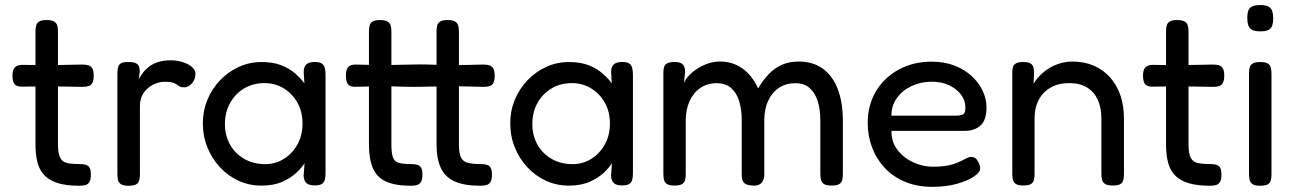

<svg xmlns="http://www.w3.org/2000/svg" viewBox="-20 -717 5068 752"><path d="M290.8 10.5Q243.8 10.5 211.1 1.5Q178.5 -7.5 157.9 -26.5Q137.2 -45.5 128.1 -76.4Q119 -107.2 119 -151.5V-593.5Q119 -608.2 121.9 -618Q124.8 -627.8 134 -633.1Q143.2 -638.5 162 -638.5Q181.2 -638.5 190.9 -633.2Q200.5 -628 203.8 -618.2Q207 -608.5 207 -594.8V-152.2Q207 -126.2 211.5 -110.5Q216 -94.8 225.4 -87Q234.8 -79.2 251 -76.9Q267.2 -74.5 290.2 -74.5Q305.8 -74.5 315.8 -71.6Q325.8 -68.8 330.9 -60Q336 -51.2 336 -33Q336 -13.5 330.2 -4.2Q324.5 5 314.4 7.8Q304.2 10.5 290.8 10.5ZM67.2 -463 163.2 -461.5 302 -464.2Q315.8 -464.2 325.8 -461.4Q335.8 -458.5 341.4 -449.2Q347 -440 347 -421Q347 -402.2 341.8 -392.6Q336.5 -383 326.9 -379.9Q317.2 -376.8 303.2 -376.8L165.8 -379L64.8 -377.5Q44.2 -378 36.5 -387.9Q28.8 -397.8 28.8 -421.2Q28.8 -443.2 38 -453.1Q47.2 -463 67.2 -463Z M482.5 10.5Q463.8 10.5 454.5 4.9Q445.2 -0.8 442.5 -11.4Q439.8 -22 439.8 -35.8V-430Q439.8 -444.8 442.6 -454.8Q445.5 -464.8 454.8 -469.5Q464 -474.2 483.5 -474.2Q502 -474.2 511.5 -469.8Q521 -465.2 524.2 -456.8Q527.5 -448.2 527.5 -437.2L523.5 -407.2Q531 -420 540.5 -432.8Q550 -445.5 564.4 -456.4Q578.8 -467.2 599.5 -474Q620.2 -480.8 650.2 -480.8Q664.5 -480.8 678 -478.1Q691.5 -475.5 704 -470.8Q716.5 -466 725.9 -459.5Q735.2 -453 740.4 -445.2Q745.5 -437.5 745.5 -428.2Q745.5 -406 731.9 -390.5Q718.2 -375 702.8 -375Q689.8 -375 683.6 -378.2Q677.5 -381.5 672.1 -385.9Q666.8 -390.2 656.6 -393.5Q646.5 -396.8 624.8 -396.8Q609.8 -396.8 593.1 -391Q576.5 -385.2 561.8 -373.8Q547 -362.2 537.5 -344.1Q528 -326 528 -301.5V-33.8Q528 -20 525.1 -9.9Q522.2 0.2 512.6 5.4Q503 10.5 482.5 10.5Z M1212 9.2Q1190.2 9.2 1180.4 0.2Q1170.5 -8.8 1169.2 -27.8L1172.8 -78Q1163.2 -62 1142 -41.5Q1120.8 -21 1086.6 -5.5Q1052.5 10 1004 10Q956 10 914.5 -9Q873 -28 841.6 -61.8Q810.2 -95.5 792.4 -139.5Q774.5 -183.5 774.5 -234.2Q774.5 -283.2 792.4 -326.4Q810.2 -369.5 842.1 -402.8Q874 -436 915.4 -455Q956.8 -474 1004 -474Q1047.8 -474 1078.8 -462.5Q1109.8 -451 1132.5 -432.2Q1155.2 -413.5 1172.2 -390.5L1169.5 -433.2Q1169.2 -454.5 1179.5 -464.4Q1189.8 -474.2 1213 -474.2Q1231.8 -474.2 1240.5 -468.2Q1249.2 -462.2 1252.1 -451Q1255 -439.8 1255 -423.8V-38Q1255 -23.5 1252.1 -12.6Q1249.2 -1.8 1240.1 3.8Q1231 9.2 1212 9.2ZM1018.5 -74.2Q1059.2 -74.2 1092.4 -95.1Q1125.5 -116 1145.1 -151.6Q1164.8 -187.2 1164.8 -232.5Q1164.8 -280.2 1144.4 -315.8Q1124 -351.2 1090.4 -371.4Q1056.8 -391.5 1016.5 -391.5Q970.2 -391.5 935.4 -370.2Q900.5 -349 880.8 -313Q861 -277 861 -230.8Q861 -186.2 880.9 -150.8Q900.8 -115.2 936.5 -94.8Q972.2 -74.2 1018.5 -74.2Z M1589.2 10.5Q1527.8 10.5 1491.9 -5.9Q1456 -22.2 1440.5 -58.2Q1425 -94.2 1425 -151.5V-378.2L1371 -377Q1350.8 -377 1342.8 -387.2Q1334.8 -397.5 1334.8 -421.5Q1334.8 -444.5 1343.8 -454.4Q1352.8 -464.2 1373.2 -464.2L1425 -463V-593.5Q1425 -608.2 1427.9 -618Q1430.8 -627.8 1440 -633.1Q1449.2 -638.5 1468 -638.5Q1487.2 -638.5 1496.9 -633.2Q1506.5 -628 1509.8 -618.2Q1513 -608.5 1513 -594.8V-462.5Q1528.5 -463.2 1553.5 -463.4Q1578.5 -463.5 1596.5 -464.2Q1619 -465 1647.1 -464.5Q1675.2 -464 1689.8 -463.2V-593.5Q1689.8 -608.2 1692.6 -618Q1695.5 -627.8 1704.8 -633.1Q1714 -638.5 1732.8 -638.5Q1752 -638.5 1761.5 -633.2Q1771 -628 1774.2 -618.2Q1777.5 -608.5 1777.5 -594.8V-462L1872.5 -464.2Q1886.2 -464.2 1896.2 -461.4Q1906.2 -458.5 1911.9 -449.2Q1917.5 -440 1917.5 -421Q1917.5 -401.5 1912.1 -391.9Q1906.8 -382.2 1897.1 -379.5Q1887.5 -376.8 1873.8 -376.8L1777.5 -379V-152.2Q1777.5 -117 1785.2 -100.8Q1793 -84.5 1811.4 -79.5Q1829.8 -74.5 1860.8 -74.5Q1876.5 -74.5 1886.5 -71.6Q1896.5 -68.8 1901.6 -60Q1906.8 -51.2 1906.8 -33Q1906.8 -13.5 1901 -4.2Q1895.2 5 1885.1 7.8Q1875 10.5 1861.5 10.5Q1800 10.5 1762.1 -5.9Q1724.2 -22.2 1707 -58.2Q1689.8 -94.2 1689.8 -151.5V-378.2Q1688 -378.2 1671.6 -378Q1655.2 -377.8 1634.6 -377.2Q1614 -376.8 1599.2 -376.8Q1581 -376.8 1555.8 -377.4Q1530.5 -378 1513 -379V-152.2Q1513 -117 1518.9 -100.8Q1524.8 -84.5 1541.2 -79.5Q1557.8 -74.5 1588.8 -74.5Q1604.2 -74.5 1614.2 -71.6Q1624.2 -68.8 1629.4 -60Q1634.5 -51.2 1634.5 -33Q1634.5 -13.5 1628.8 -4.2Q1623 5 1612.9 7.8Q1602.8 10.5 1589.2 10.5Z M2416 9.2Q2394.2 9.2 2384.4 0.2Q2374.5 -8.8 2373.2 -27.8L2376.8 -78Q2367.2 -62 2346 -41.5Q2324.8 -21 2290.6 -5.5Q2256.5 10 2208 10Q2160 10 2118.5 -9Q2077 -28 2045.6 -61.8Q2014.2 -95.5 1996.4 -139.5Q1978.5 -183.5 1978.5 -234.2Q1978.5 -283.2 1996.4 -326.4Q2014.2 -369.5 2046.1 -402.8Q2078 -436 2119.4 -455Q2160.8 -474 2208 -474Q2251.8 -474 2282.8 -462.5Q2313.8 -451 2336.5 -432.2Q2359.2 -413.5 2376.2 -390.5L2373.5 -433.2Q2373.2 -454.5 2383.5 -464.4Q2393.8 -474.2 2417 -474.2Q2435.8 -474.2 2444.5 -468.2Q2453.2 -462.2 2456.1 -451Q2459 -439.8 2459 -423.8V-38Q2459 -23.5 2456.1 -12.6Q2453.2 -1.8 2444.1 3.8Q2435 9.2 2416 9.2ZM2222.5 -74.2Q2263.2 -74.2 2296.4 -95.1Q2329.5 -116 2349.1 -151.6Q2368.8 -187.2 2368.8 -232.5Q2368.8 -280.2 2348.4 -315.8Q2328 -351.2 2294.4 -371.4Q2260.8 -391.5 2220.5 -391.5Q2174.2 -391.5 2139.4 -370.2Q2104.5 -349 2084.8 -313Q2065 -277 2065 -230.8Q2065 -186.2 2084.9 -150.8Q2104.8 -115.2 2140.5 -94.8Q2176.2 -74.2 2222.5 -74.2Z M2621 9.8Q2602.2 9.8 2593 4.1Q2583.8 -1.5 2581 -11.6Q2578.2 -21.8 2578.2 -35.5V-432.2Q2578.2 -445.5 2581.1 -454.8Q2584 -464 2593.6 -469.1Q2603.2 -474.2 2622.2 -474.2Q2644 -474.2 2653.6 -465.4Q2663.2 -456.5 2663.2 -436.2L2659 -392.5Q2665.8 -408.2 2680 -422.9Q2694.2 -437.5 2713.6 -449.6Q2733 -461.8 2755.1 -468.9Q2777.2 -476 2799.8 -476Q2834.5 -476 2862.4 -463.5Q2890.2 -451 2912.1 -427.8Q2934 -404.5 2949.2 -370.8Q2969.2 -404 2991.6 -427.4Q3014 -450.8 3042.8 -463.4Q3071.5 -476 3107.5 -476Q3165 -476 3203.5 -447.5Q3242 -419 3261.6 -367.2Q3281.2 -315.5 3281.2 -244.2V-34.8Q3281.2 -21 3278.4 -10.9Q3275.5 -0.8 3266.2 4.5Q3257 9.8 3237.2 9.8Q3217.8 9.8 3208.1 4Q3198.5 -1.8 3195.8 -11.9Q3193 -22 3193 -35.8V-245.2Q3193 -289.5 3182.2 -322.2Q3171.5 -355 3150.1 -373.1Q3128.8 -391.2 3094.8 -391.2Q3059 -391.2 3031.6 -373.4Q3004.2 -355.5 2988.9 -322.8Q2973.5 -290 2973.5 -245V-34Q2973.5 -18.8 2967.6 -7.9Q2961.8 3 2949.9 7.5Q2938 12 2920.5 9Q2904.8 7.5 2897 1.4Q2889.2 -4.8 2887.2 -14.5Q2885.2 -24.2 2885.2 -35.8V-245.2Q2885.2 -289.5 2874.6 -322.4Q2864 -355.2 2842.6 -373.2Q2821.2 -391.2 2787 -391.2Q2750.5 -391.2 2723.2 -372.6Q2696 -354 2680.9 -321.1Q2665.8 -288.2 2665.8 -245.2V-34.5Q2665.8 -20.8 2662.9 -10.6Q2660 -0.5 2650.4 4.6Q2640.8 9.8 2621 9.8Z M3632 14.8Q3572 14.8 3524.9 -4.9Q3477.8 -24.5 3445.4 -59.1Q3413 -93.8 3395.8 -139Q3378.5 -184.2 3378.5 -236.2Q3378.5 -304.8 3410.5 -358.8Q3442.5 -412.8 3499.2 -444.1Q3556 -475.5 3629.2 -475.5Q3679.2 -475.5 3718.8 -460Q3758.2 -444.5 3786.1 -418.8Q3814 -393 3828.9 -361Q3843.8 -329 3843.8 -296.8Q3843.8 -245.8 3819.9 -225.1Q3796 -204.5 3761 -204.5H3471.5Q3471 -160.8 3495.5 -129.4Q3520 -98 3557.4 -81Q3594.8 -64 3633.2 -64Q3660.5 -64 3680.9 -66.9Q3701.2 -69.8 3716 -74.9Q3730.8 -80 3741.6 -85.1Q3752.5 -90.2 3761.4 -95Q3770.2 -99.8 3778.2 -102Q3786.5 -103.5 3795.1 -100.1Q3803.8 -96.8 3809 -87Q3814.5 -78.5 3816.8 -71.5Q3819 -64.5 3819 -56.8Q3819 -42.5 3794.9 -25.9Q3770.8 -9.2 3728.5 2.8Q3686.2 14.8 3632 14.8ZM3471.5 -264H3723Q3741.5 -264 3751.4 -268.9Q3761.2 -273.8 3761.2 -295.5Q3761.2 -323.5 3744 -346.4Q3726.8 -369.2 3697.2 -383.1Q3667.8 -397 3629.5 -397Q3586 -397 3549.6 -379.6Q3513.2 -362.2 3492.1 -332Q3471 -301.8 3471.5 -264Z M3987.5 9.5Q3968.8 9.5 3959.5 3.9Q3950.2 -1.8 3947.5 -11.9Q3944.8 -22 3944.8 -35.8V-433Q3944.8 -446 3947.6 -455.1Q3950.5 -464.2 3960.1 -469.2Q3969.8 -474.2 3988.5 -474.2Q4004 -474.2 4012.4 -470.5Q4020.8 -466.8 4024.2 -460.8Q4027.8 -454.8 4028.8 -447.9Q4029.8 -441 4030.2 -435L4028.2 -389.2Q4037.8 -405.8 4052.9 -421.1Q4068 -436.5 4087.8 -449Q4107.5 -461.5 4131 -468.6Q4154.5 -475.8 4181.5 -475.8Q4226.2 -475.8 4263.1 -460.1Q4300 -444.5 4326.6 -415.2Q4353.2 -386 4367.8 -344.9Q4382.2 -303.8 4382.2 -252V-34.8Q4382.2 -21 4379.4 -10.9Q4376.5 -0.8 4367.4 4.4Q4358.2 9.5 4338.5 9.5Q4318.8 9.5 4309.1 3.9Q4299.5 -1.8 4296.6 -11.9Q4293.8 -22 4293.8 -35.8V-252.8Q4293.8 -295.2 4279.6 -326.2Q4265.5 -357.2 4237.6 -374.4Q4209.8 -391.5 4167.2 -391.5Q4125.8 -391.5 4095.4 -374.2Q4065 -357 4048.5 -326Q4032 -295 4032 -252.8V-34.8Q4032 -21 4029.1 -10.9Q4026.2 -0.8 4016.8 4.4Q4007.2 9.5 3987.5 9.5Z M4718.8 10.5Q4671.8 10.5 4639.1 1.5Q4606.5 -7.5 4585.9 -26.5Q4565.2 -45.5 4556.1 -76.4Q4547 -107.2 4547 -151.5V-593.5Q4547 -608.2 4549.9 -618Q4552.8 -627.8 4562 -633.1Q4571.2 -638.5 4590 -638.5Q4609.2 -638.5 4618.9 -633.2Q4628.5 -628 4631.8 -618.2Q4635 -608.5 4635 -594.8V-152.2Q4635 -126.2 4639.5 -110.5Q4644 -94.8 4653.4 -87Q4662.8 -79.2 4679 -76.9Q4695.2 -74.5 4718.2 -74.5Q4733.8 -74.5 4743.8 -71.6Q4753.8 -68.8 4758.9 -60Q4764 -51.2 4764 -33Q4764 -13.5 4758.2 -4.2Q4752.5 5 4742.4 7.8Q4732.2 10.5 4718.8 10.5ZM4495.2 -463 4591.2 -461.5 4730 -464.2Q4743.8 -464.2 4753.8 -461.4Q4763.8 -458.5 4769.4 -449.2Q4775 -440 4775 -421Q4775 -402.2 4769.8 -392.6Q4764.5 -383 4754.9 -379.9Q4745.2 -376.8 4731.2 -376.8L4593.8 -379L4492.8 -377.5Q4472.2 -378 4464.5 -387.9Q4456.8 -397.8 4456.8 -421.2Q4456.8 -443.2 4466 -453.1Q4475.2 -463 4495.2 -463Z M4915.5 10.5Q4896.8 10.5 4887.1 4.9Q4877.5 -0.8 4874.8 -10.9Q4872 -21 4872 -34.8V-429.8Q4872 -443.5 4874.9 -453.5Q4877.8 -463.5 4887.4 -468.8Q4897 -474 4916.5 -474Q4936 -474 4945.1 -468.4Q4954.2 -462.8 4957.1 -452.6Q4960 -442.5 4960 -427.8V-33.8Q4960 -20 4957.1 -9.9Q4954.2 0.2 4944.8 5.4Q4935.2 10.5 4915.5 10.5ZM4915.5 -594.2Q4893.8 -594.2 4883 -600.6Q4872.2 -607 4868.8 -619Q4865.2 -631 4865.2 -647Q4865.2 -663.2 4868.9 -674.4Q4872.5 -685.5 4883.6 -691.4Q4894.8 -697.2 4916.5 -697.2Q4938.2 -697.2 4948.9 -690.9Q4959.5 -684.5 4963.1 -672.9Q4966.8 -661.2 4966.8 -644.5Q4966.8 -629.2 4963.1 -617.6Q4959.5 -606 4948.9 -600.1Q4938.2 -594.2 4915.5 -594.2Z"/></svg>

Font: Fredoka Light
Style: Regular
Weight: 300
Designer: Ben Nathan
Foundry: Milena B. Brandão, Ben Nathan
Version: Version 2.001